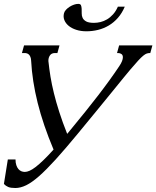

<svg xmlns="http://www.w3.org/2000/svg" viewBox="-79 -947 796 978"><path d="M282.2 -288.1Q359.4 -381.3 420.7 -460.7Q481.9 -540 528.8 -610.4Q538.6 -625 542.7 -636Q546.9 -647 546.9 -655.3Q546.9 -666.5 539.8 -671.6Q532.7 -676.8 522.9 -676.8H517.1L527.8 -715.8H697.3L686.5 -676.8H684.1Q675.8 -676.8 668.5 -674.3Q661.1 -671.9 650.6 -663.3Q640.1 -654.8 624.8 -638.2Q609.4 -621.6 585 -592.8Q575.7 -582 552 -553Q528.3 -523.9 493.2 -480.7Q458 -437.5 413.1 -382.6Q368.2 -327.6 316.9 -265.6Q252.9 -188 205.1 -135.3Q157.2 -82.5 120.4 -50Q83.5 -17.6 54.4 -3.4Q25.4 10.7 -1 10.7Q-24.4 10.7 -37.1 5.4Q-49.8 0 -59.1 -9.8L-39.1 -134.8H0Q0 -117.7 4.2 -105.5Q8.3 -93.3 14.9 -85.7Q21.5 -78.1 29.8 -74.7Q38.1 -71.3 47.4 -71.3Q58.1 -71.3 71.5 -77.1Q85 -83 102.3 -96.2Q119.6 -109.4 142.1 -131.1Q164.6 -152.8 193.8 -185.1Q140.6 -311.5 112.8 -423.1Q85 -534.7 79.6 -637.7Q79.1 -649.4 75.9 -657Q72.8 -664.6 68.4 -668.9Q64 -673.3 58.3 -675Q52.7 -676.8 47.9 -676.8H32.7L43.5 -715.8H224.1L213.4 -676.8H200.7Q183.6 -676.8 175.5 -665Q167.5 -653.3 167.5 -638.2Q167.5 -636.7 167.5 -635Q167.5 -633.3 168 -631.8Q171.9 -595.2 178.2 -556.2Q184.6 -517.1 195.6 -472.4Q206.5 -427.7 222.9 -376.5Q239.3 -325.2 263.2 -265.1ZM556.6 -913.1Q542.5 -879.9 521.7 -856.2Q501 -832.5 475.1 -817.1Q449.2 -801.8 420.2 -794.7Q391.1 -787.6 361.3 -787.6Q332.5 -787.6 309.3 -795.2Q286.1 -802.7 270.8 -815.4Q255.4 -828.1 248.8 -844.7Q242.2 -861.3 247.1 -879.9Q249.5 -889.2 257.6 -897.7Q265.6 -906.2 276.1 -912.8Q286.6 -919.4 298.1 -923.3Q309.6 -927.2 319.3 -927.2Q330.6 -927.2 333.5 -920.2Q336.4 -913.1 336.9 -902.3Q337.4 -891.6 337.2 -878.9Q336.9 -866.2 342 -855.5Q347.2 -844.7 360.4 -837.6Q373.5 -830.6 399.9 -830.6Q416 -830.6 433.1 -834.7Q450.2 -838.9 466.3 -848.4Q482.4 -857.9 496.8 -873.8Q511.2 -889.6 521.5 -913.1Z"/></svg>

Font: Arian AMU Serif
Style: Italic
Weight: 400
Italic angle: -15°
Designer: Ruben Hakobyan (Tarumian)
Foundry: Ruben Hakobyan (Tarumian)
Version: Version 1.002